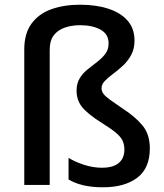

<svg xmlns="http://www.w3.org/2000/svg" viewBox="-20 -785 698 815"><path d="M551 -613Q551 -578 537 -552Q523 -526 502 -506.5Q481 -487 460 -471.5Q439 -456 425 -441.5Q411 -427 411 -410Q411 -398 419 -387Q427 -376 447 -361.5Q467 -347 504 -322Q556 -288 586 -251Q616 -214 616 -155Q616 -71 562.5 -30.5Q509 10 417 10Q370 10 334 1.5Q298 -7 271 -23V-115Q296 -99 335 -86Q374 -73 412 -73Q461 -73 484.5 -93.5Q508 -114 508 -150Q508 -172 500 -188.5Q492 -205 471.5 -222Q451 -239 414 -262Q352 -301 328.5 -330.5Q305 -360 305 -400Q305 -431 318.5 -453Q332 -475 352.5 -491Q373 -507 393.5 -523Q414 -539 427.5 -557Q441 -575 441 -601Q441 -640 407 -659Q373 -678 320 -678Q285 -678 255.5 -668Q226 -658 208.5 -635.5Q191 -613 191 -573V0H83V-575Q83 -643 114 -685Q145 -727 198.5 -746Q252 -765 320 -765Q388 -765 440 -748Q492 -731 521.5 -697.5Q551 -664 551 -613Z"/></svg>

Font: Noto Sans Adlam Medium
Style: Regular
Weight: 500
Version: Version 3.001